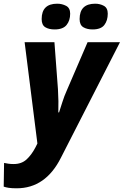

<svg xmlns="http://www.w3.org/2000/svg" viewBox="-85 -777 668 1037"><path d="M5 240Q161 240 244 75L563 -549H388L276 -289Q262 -258 252 -226Q242 -194 234 -170H230Q231 -197 230.5 -230.5Q230 -264 228 -295L209 -549H48L117 -2L106 20Q85 60 58 84.5Q31 109 -11 109Q-28 109 -40.5 107Q-53 105 -63 103L-65 231Q-54 235 -37.5 237.5Q-21 240 5 240ZM210 -618Q255 -618 274.5 -642Q294 -666 294 -703Q294 -734 272 -745.5Q250 -757 224 -757Q140 -757 140 -674Q140 -642 159.5 -630Q179 -618 210 -618ZM415 -618Q460 -618 478.5 -642Q497 -666 497 -703Q497 -734 476 -745.5Q455 -757 429 -757Q345 -757 345 -674Q345 -642 365 -630Q385 -618 415 -618Z"/></svg>

Font: Noto Sans Display Extra
Style: Italic
Weight: 800
Italic angle: -12°
Designer: Monotype Design Team
Foundry: Monotype Imaging Inc.
Version: Version 1.900